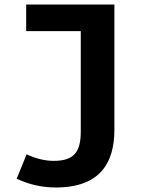

<svg xmlns="http://www.w3.org/2000/svg" viewBox="-20 -595 740 851"><path d="M54 197C102 220 160 236 227 236C429 236 487 121 487 -20V-575H96V-457H338V-13C338 75 311 118 219 118C183 118 143 110 98 89Z"/></svg>

Font: Kawkab Mono
Style: Bold
Weight: 700
Monospace: yes
Designer: Abdullah Arif
Foundry: Abdullah Arif
Version: Version 1.000;PS 000.500;hotconv 1.0.88;makeotf.lib2.5.64775